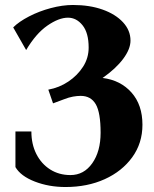

<svg xmlns="http://www.w3.org/2000/svg" viewBox="-20 -735 620 771"><path d="M243 16Q176 16 119.5 -6Q63 -28 42 -64V-207H106Q106 -156 126 -116.5Q146 -77 181.5 -54.5Q217 -32 263 -32Q317 -32 350.5 -79.5Q384 -127 384 -202Q384 -283 364.5 -316.5Q345 -350 304 -350Q290 -350 273 -347Q256 -344 236 -336L193 -320L174 -375Q218 -383 254.5 -407.5Q291 -432 313.5 -467Q336 -502 336 -544Q336 -603 311.5 -633.5Q287 -664 253 -664Q216 -664 170 -632Q124 -600 85 -534L33 -625Q56 -648 96.5 -669Q137 -690 184 -702.5Q231 -715 273 -715Q340 -715 392 -696.5Q444 -678 474 -645.5Q504 -613 504 -572Q504 -538 474.5 -498.5Q445 -459 392 -422Q464 -413 508 -363.5Q552 -314 552 -234Q552 -160 511 -103.5Q470 -47 400.5 -15.5Q331 16 243 16Z"/></svg>

Font: Wittgenstein Extrabold
Style: Regular
Weight: 800
Designer: Jörg Drees
Foundry: Jörg Drees
Version: Version 1.303; ttfautohint (v1.8.4.7-5d5b)